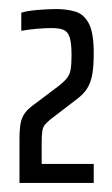

<svg xmlns="http://www.w3.org/2000/svg" viewBox="-20 -824 247 424"><path d="M23 -420V-515Q23 -538 25.5 -551.5Q28 -565 35.5 -575Q43 -585 59 -596L108 -633Q121 -643 127.5 -651Q134 -659 136 -670.5Q138 -682 138 -702Q138 -728 134 -741Q130 -754 120.5 -758Q111 -762 93 -762Q80 -762 62 -760.5Q44 -759 27 -756V-796Q40 -800 62.5 -802Q85 -804 104 -804Q127 -804 146 -798.5Q165 -793 176 -772.5Q187 -752 187 -707Q187 -679 184 -661Q181 -643 173 -629.5Q165 -616 147 -603L91 -560Q84 -554 79.5 -549Q75 -544 73.5 -535Q72 -526 72 -508V-462H187V-420Z"/></svg>

Font: Saira UltraCondensed Medium
Style: Regular
Weight: 500
Width: 1
Designer: Hector Gatti with collaboration of the Omnibus-Type team
Foundry: Omnibus-Type
Version: Version 1.101